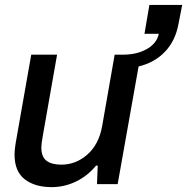

<svg xmlns="http://www.w3.org/2000/svg" viewBox="-20 -748 760 780"><path d="M189.9 12.2Q121.6 12.2 80.3 -19.8Q39.1 -51.8 39.1 -120.1Q39.1 -144.5 47.9 -190.9L106.9 -525.9H211.9L153.8 -195.8Q147.9 -161.6 147.9 -149.9Q147.9 -110.8 168.9 -95Q189.9 -79.1 229 -79.1Q288.6 -79.1 335.2 -120.4Q381.8 -161.6 395 -235.8L445.8 -525.9H479Q537.1 -525.9 577.4 -549.3Q617.7 -572.8 625 -610.8H566.9L586.9 -728H720.2L705.1 -650.9Q692.9 -583 650.6 -538.3Q608.4 -493.7 543 -478L458 0H374L377 -75.2H370.1Q336.4 -33.7 289.1 -10.7Q241.7 12.2 189.9 12.2Z"/></svg>

Font: Archivo Medium
Style: Italic
Weight: 500
Italic angle: -10°
Designer: Hector Gatti
Foundry: Omnibus-Type
Version: Version 2.001